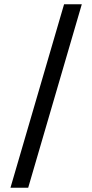

<svg xmlns="http://www.w3.org/2000/svg" viewBox="-20 -784 433 899"><path d="M29 95 280 -764H363L112 95Z"/></svg>

Font: DM Sans 9pt
Style: Regular
Weight: 400
Designer: Colophon Foundry, Jonny Pinhorn
Foundry: Colophon Foundry
Version: Version 4.004;gftools[0.9.30]